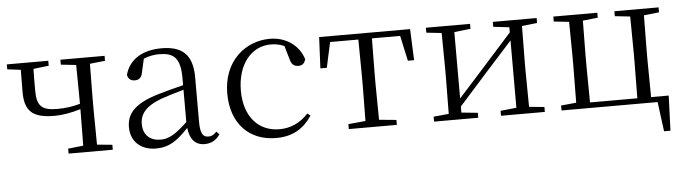

<svg xmlns="http://www.w3.org/2000/svg" viewBox="-45 -704 3709 1043"><g transform="rotate(-5 1810.0 -182.5)"><path d="M306 -485 389 -476 391 -285V-264C347 -252 311 -247 266 -247C180 -247 155 -274 155 -358C155 -402 155 -438 156 -475L240 -485V-512H14V-485L87 -476L86 -356C86 -257 122 -211 246 -211C294 -211 341 -220 391 -235L389 -36L306 -27V0H547V-27L464 -35L462 -227V-285L464 -476L547 -485V-512H306Z M1047 13C1082 13 1111 -2 1131 -33L1116 -49C1100 -32 1088 -26 1071 -26C1042 -26 1027 -45 1027 -111V-354C1027 -476 971 -526 859 -526C752 -526 680 -479 659 -398C663 -377 677 -365 699 -365C722 -365 737 -376 742 -407L758 -478C787 -490 815 -495 842 -495C922 -495 958 -466 958 -354V-316C913 -305 864 -292 820 -279C692 -241 645 -190 645 -114C645 -31 705 14 782 14C854 14 899 -18 960 -83C967 -23 994 13 1047 13ZM958 -115C892 -52 854 -32 812 -32C754 -32 716 -64 716 -126C716 -179 748 -221 834 -253C871 -266 915 -279 958 -291Z M1437 14C1530 14 1589 -25 1633 -91L1617 -104C1572 -55 1519 -32 1459 -32C1347 -32 1268 -115 1268 -258C1268 -404 1347 -495 1451 -495C1476 -495 1500 -491 1525 -480L1546 -408C1553 -379 1566 -366 1592 -366C1612 -366 1625 -376 1631 -399C1607 -477 1535 -526 1449 -526C1315 -526 1193 -426 1193 -250C1193 -85 1291 14 1437 14Z M1927 0H2096V-27L2002 -36L2000 -227V-285L2002 -480H2156L2186 -342H2220L2213 -512H1717L1709 -342H1744L1774 -480H1928L1930 -285V-227L1928 -36L1834 -27V0Z M2664 -485 2751 -475V-447L2587 -264L2451 -113V-475L2540 -485V-512H2299V-485L2382 -476L2384 -285V-227L2382 -35L2299 -27V0H2540V-27L2451 -36V-69L2611 -248L2751 -403V-36L2664 -27V0H2903V-27L2820 -35L2818 -227V-285L2820 -476L2903 -485V-512H2664Z M2994 0H3518L3539 161H3574L3581 -30H3485L3483 -227V-285L3485 -476L3568 -485V-512H3327V-485L3410 -476L3412 -285V-227L3410 -30H3152L3150 -227V-285L3152 -476L3234 -485V-512H2994V-485L3077 -476L3079 -285V-227L3077 -35L2994 -27Z"/></g></svg>

Font: Noto Serif KR Light
Style: Regular
Weight: 300
Designer: Ryoko NISHIZUKA 西塚涼子 (kana & ideographs); Frank Grießhammer (Latin, Greek & Cyrillic); Wenlong ZHANG 张文龙 (bopomofo); San
Foundry: Adobe
Version: Version 2.001;hotconv 1.1.0;makeotfexe 2.6.0